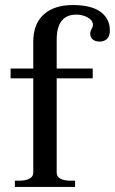

<svg xmlns="http://www.w3.org/2000/svg" viewBox="-20 -742 456 762"><path d="M416 -621Q416 -598 404.5 -587.5Q393 -577 376 -577Q358 -577 348 -585.5Q338 -594 338 -609Q338 -617 343.5 -627Q349 -637 349 -642Q349 -661 328.5 -672.5Q308 -684 283 -684Q205 -684 205 -584V-470H348V-431H205V-57Q205 -41 219.5 -33Q234 -25 258 -25H278V0H39V-25H58Q82 -25 97 -33Q112 -41 112 -57V-431H22V-470H112V-576Q112 -647 153.5 -684.5Q195 -722 269 -722Q342 -722 379 -695Q416 -668 416 -621Z"/></svg>

Font: TavirajRegular
Style: Regular
Weight: 400
Designer: Katatrad Team
Foundry: CadsonDemak
Version: Version 1.001